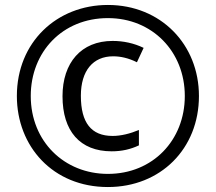

<svg xmlns="http://www.w3.org/2000/svg" viewBox="-20 -744 871 774"><path d="M415 10C627 10 782 -144 782 -357C782 -565 628 -724 415 -724C209 -724 48 -574 48 -357C48 -154 193 10 415 10ZM415 -43C239 -43 104 -174 104 -357C104 -535 232 -671 415 -671C594 -671 725 -536 725 -357C725 -179 596 -43 415 -43ZM430 -134C471 -134 506 -142 540 -158V-220C504 -205 467 -196 434 -196C348 -196 306 -249 306 -358C306 -459 355 -517 436 -517C466 -517 498 -510 532 -493L559 -551C520 -570 477 -579 434 -579C307 -579 232 -491 232 -356C232 -216 302 -134 430 -134Z"/></svg>

Font: Noto Sans Devanagari UI Condensed
Style: Regular
Weight: 400
Width: 3
Designer: Jelle Bosma - Monotype Design Team
Foundry: Monotype Imaging Inc.
Version: Version 2.004